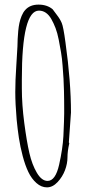

<svg xmlns="http://www.w3.org/2000/svg" viewBox="-20 -787 380 828"><path d="M286.1 -301.8 276.9 -172.9 278.8 -168.9Q271 -135.3 271 -108.4Q271 -81.5 260.3 -53Q249.5 -24.4 228.3 -1.7Q207 21 182.6 21Q158.2 21 137.2 2.4Q116.2 -16.1 102.3 -45.2Q88.4 -74.2 77.9 -114Q67.4 -153.8 61.5 -192.1Q55.7 -230.5 51.8 -271.5Q45.9 -339.8 45.9 -389.9Q45.9 -439.9 50.3 -503.9Q54.7 -567.9 55.2 -586.4Q55.7 -605 56.2 -619.1Q56.6 -633.3 58.6 -653.1Q60.5 -672.9 63.7 -687.7Q66.9 -702.6 73.2 -718.3Q79.6 -733.9 88.9 -744.1Q109.4 -767.1 146.2 -767.1Q183.1 -767.1 207 -747.1Q210.4 -741.7 224.9 -723.1Q239.3 -704.6 246.3 -687.7Q253.4 -670.9 262.2 -605Q286.1 -434.1 286.1 -301.8ZM147.9 -741.2Q74.2 -741.2 74.2 -444.8V-405.8Q74.2 -336.4 84.7 -256.6Q95.2 -176.8 106.7 -127Q118.2 -77.1 138.9 -42Q159.7 -6.8 185.1 -6.8Q219.2 -6.8 234.9 -76.4Q250.5 -146 253.4 -200.2Q256.8 -274.4 256.8 -296.9V-320.8Q256.8 -339.4 256.6 -352.3Q256.3 -365.2 255.9 -394.8Q255.4 -424.3 253.9 -447.3Q252.4 -470.2 250 -502.9Q247.6 -535.6 243.2 -561.3Q238.8 -586.9 233.2 -616Q227.5 -645 219.5 -666Q211.4 -687 201.2 -705.1Q180.2 -741.2 147.9 -741.2Z"/></svg>

Font: Amatic SC
Style: Regular
Weight: 400
Version: Version 1.004